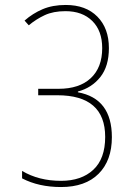

<svg xmlns="http://www.w3.org/2000/svg" viewBox="-20 -744 540 774"><path d="M431 -191Q431 -347 294 -372V-375Q350 -390 384.5 -433.5Q419 -477 419 -550Q419 -630 372.5 -677Q326 -724 245 -724Q192 -724 152 -707Q112 -690 79 -661L96 -642Q126 -667 160.5 -683Q195 -699 244 -699Q312 -699 352 -659.5Q392 -620 392 -550Q392 -472 346 -429Q300 -386 216 -386H134V-360H211Q404 -360 404 -192Q404 -104 356 -59.5Q308 -15 226 -15Q136 -15 69 -55V-25Q136 10 226 10Q324 10 377.5 -43.5Q431 -97 431 -191Z"/></svg>

Font: Noto Sans Mono UI Condensed Thin
Style: Regular
Weight: 250
Width: 3
Designer: Monotype Design team
Foundry: Monotype Imaging Inc.
Version: 1.000